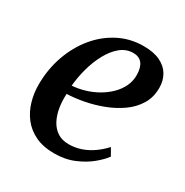

<svg xmlns="http://www.w3.org/2000/svg" viewBox="-135 -663 757 784"><g transform="rotate(30 243.0 -271.0)"><path d="M431.5 -94Q417 -73.5 387.5 -49Q358 -24.5 316.5 -7Q275 10.5 223.5 10.5Q172 10.5 134.8 -7.2Q97.5 -25 74 -55.5Q50.5 -86 39.5 -124.8Q28.5 -163.5 29 -204.5Q29.5 -275.5 51.8 -338.2Q74 -401 113.5 -449Q153 -497 206.5 -524.5Q260 -552 322.5 -552Q370.5 -552 401.2 -537Q432 -522 447.2 -496Q462.5 -470 462.5 -436.5Q463 -392 442.2 -357.8Q421.5 -323.5 386.8 -299Q352 -274.5 310 -258.5Q268 -242.5 225.2 -234.5Q182.5 -226.5 147 -225.5Q145 -192 150 -161Q155 -130 168 -105.2Q181 -80.5 202.8 -66Q224.5 -51.5 256 -51.5Q287 -51.5 314.8 -61.2Q342.5 -71 367 -88.2Q391.5 -105.5 412 -128ZM300 -506.5Q266.5 -506.5 240 -484.5Q213.5 -462.5 194 -426.5Q174.5 -390.5 163 -348.2Q151.5 -306 148 -265Q177.5 -267 207.2 -275.8Q237 -284.5 263.8 -299.8Q290.5 -315 311.5 -335.5Q332.5 -356 344.8 -381.5Q357 -407 356.5 -436.5Q356 -471.5 341.5 -489Q327 -506.5 300 -506.5Z"/></g></svg>

Font: Merriweather 60pt Medium
Style: Italic
Weight: 500
Italic angle: -7.8°
Version: Version 2.101